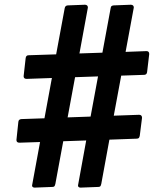

<svg xmlns="http://www.w3.org/2000/svg" viewBox="-20 -812 672 833"><path d="M361.3 -779.3 324.7 -580.1 424.3 -583.5 460 -776.4Q460.9 -782.7 463.4 -785.2Q465.8 -787.6 472.7 -788.6L548.3 -791.5Q560.5 -790.5 560.5 -779.3L524.9 -586.9L616.2 -590.3Q627.4 -589.8 627.4 -577.6L618.2 -499.5Q616.7 -487.8 606 -487.3L505.9 -483.9L473.6 -310.1L584 -314Q596.2 -313.5 596.2 -300.8L586.4 -223.1Q585 -216.8 582.8 -213.9Q580.6 -210.9 574.2 -210.4L454.6 -206.1L419.4 -14.2Q417.5 -5.4 414.6 -3.2Q411.6 -1 406.7 -1L328.6 2Q318.4 1 318.4 -7.3L354 -202.6L254.4 -199.2L220.2 -14.2Q218.3 -5.4 215.3 -3.2Q212.4 -1 207.5 -1L129.4 2Q119.1 1 119.1 -7.3L153.8 -195.8L63.5 -192.9Q51.3 -193.4 51.3 -204.6L59.6 -283.2Q60.5 -294.4 72.8 -295.4L172.9 -298.8L205.1 -473.6L94.7 -469.7Q82.5 -470.2 82.5 -481.4L91.3 -559.6Q92.8 -572.3 104 -572.3L223.6 -576.2L260.7 -776.4Q262.7 -787.6 273.4 -788.6L349.1 -791.5Q361.3 -790.5 361.3 -779.3ZM305.7 -477.1 273.4 -302.7 373 -306.2 405.3 -480.5Z"/></svg>

Font: Contrail One
Style: Regular
Weight: 400
Designer: Riccardo De Franceschi
Foundry: Sorkin Type Co.
Version: Version 1.003